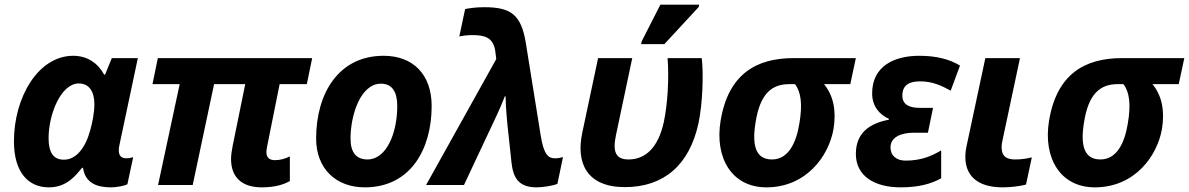

<svg xmlns="http://www.w3.org/2000/svg" viewBox="-20 -796 5115 826"><path d="M190 10C269 10 307 -43 333 -74H337C347 -8 397 10 458 10C480 10 513 4 528 -3L553 -120C545 -117 533 -115 523 -115C501 -115 491 -127 491 -150C491 -157 492 -164 494 -173L573 -546H461L432 -475H428C402 -523 357 -556 295 -556C144 -556 40 -377 40 -188C40 -52 104 10 190 10ZM255 -109C211 -109 189 -138 189 -202C189 -304 242 -437 319 -437C365 -437 386 -400 386 -348C386 -313 378 -270 368 -235C348 -162 309 -109 255 -109Z M1106 10C1163 10 1200 -2 1227 -17V-123C1206 -113 1186 -107 1163 -107C1140 -107 1126 -117 1126 -142C1126 -149 1128 -160 1130 -170L1183 -434H1300L1323 -546H659L636 -434H753L660 0H809L901 -434H1035L981 -169C977 -148 974 -129 974 -112C974 -33 1021 10 1106 10Z M1549 10C1747 10 1837 -155 1837 -340C1837 -476 1757 -556 1630 -556C1436 -556 1340 -393 1340 -200C1340 -70 1426 10 1549 10ZM1561 -110C1512 -110 1488 -141 1488 -200C1488 -299 1530 -436 1619 -436C1671 -436 1689 -395 1689 -340C1689 -222 1642 -110 1561 -110Z M2289 10C2314 10 2360 3 2378 -5L2402 -120C2390 -117 2382 -115 2367 -115C2339 -115 2319 -131 2306 -214L2242 -612C2222 -734 2177 -765 2063 -765C2029 -765 2000 -761 1981 -757L1956 -639C1969 -642 1989 -645 2012 -645C2064 -645 2103 -636 2111 -574L2115 -542L1813 0H1976L2078 -217C2108 -281 2129 -323 2152 -382H2155C2156 -327 2162 -266 2168 -214L2180 -101C2187 -34 2208 10 2289 10Z M2738 -606H2838L2986 -766L2988 -776H2821L2741 -619ZM2668 9C2836 9 2946 -86 2985 -266C3003 -351 3007 -479 2999 -546H2852C2859 -458 2852 -348 2836 -272C2812 -161 2757 -110 2684 -110C2628 -110 2615 -144 2630 -215L2700 -546H2553L2485 -225C2457 -94 2505 9 2668 9Z M3277 10C3449 10 3546 -125 3566 -242C3578 -317 3567 -383 3525 -434H3638L3662 -546H3394C3233 -546 3113 -477 3080 -276C3054 -117 3128 10 3277 10ZM3301 -110C3230 -110 3215 -172 3230 -266C3249 -395 3302 -434 3375 -434H3400C3426 -401 3433 -347 3419 -265C3405 -178 3370 -110 3301 -110Z M3855 10C3932 10 3986 -5 4029 -29V-149C3990 -126 3945 -105 3876 -105C3837 -105 3811 -126 3811 -162C3811 -204 3853 -225 3910 -225H3972L3994 -332H3937C3890 -332 3862 -347 3862 -385C3862 -428 3889 -446 3938 -446C3990 -446 4028 -429 4070 -406L4110 -514C4065 -541 4009 -556 3935 -556C3829 -556 3732 -513 3732 -394C3732 -338 3765 -302 3804 -285V-281C3719 -265 3662 -223 3662 -134C3662 -40 3740 10 3855 10Z M4294 10C4328 10 4369 5 4394 -2L4419 -119C4394 -113 4374 -110 4347 -110C4314 -110 4289 -121 4289 -162C4289 -171 4290 -181 4293 -193L4368 -546H4219L4139 -171C4135 -154 4133 -137 4133 -121C4133 -46 4178 10 4294 10Z M4690 10C4862 10 4959 -125 4979 -242C4991 -317 4980 -383 4938 -434H5051L5075 -546H4807C4646 -546 4526 -477 4493 -276C4467 -117 4541 10 4690 10ZM4714 -110C4643 -110 4628 -172 4643 -266C4662 -395 4715 -434 4788 -434H4813C4839 -401 4846 -347 4832 -265C4818 -178 4783 -110 4714 -110Z"/></svg>

Font: Noto Sans
Style: Bold Italic
Weight: 700
Italic angle: -12°
Designer: Monotype Design Team
Foundry: Monotype Imaging Inc.
Version: Version 2.013